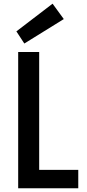

<svg xmlns="http://www.w3.org/2000/svg" viewBox="-20 -1016 472 1036"><path d="M78.1 -735.4Q106.4 -735.4 191.4 -735.4Q191.4 -576.2 191.4 -99.6Q244.1 -99.6 402.3 -99.6Q402.3 -75.2 402.3 0Q321.3 0 78.1 0Q78.1 -183.6 78.1 -735.4ZM68.4 -846.7Q117.2 -883.8 263.7 -996.1Q279.3 -975.6 324.2 -913.1Q270.5 -879.9 111.3 -781.2Q100.6 -797.9 68.4 -846.7Z"/></svg>

Font: Alata=Ham
Style: Regular
Weight: 400
Designer: Spyros Zevelakis, Eben Sorkin
Version: Version 1.004